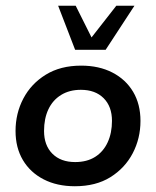

<svg xmlns="http://www.w3.org/2000/svg" viewBox="-20 -637 542 667"><path d="M240 10Q178 10 131.5 -14Q85 -38 59.5 -81Q34 -124 34 -182Q34 -243 61 -294.5Q88 -346 139 -377.5Q190 -409 262 -409Q324 -409 370.5 -385Q417 -361 442.5 -318Q468 -275 468 -217Q468 -156 441 -104.5Q414 -53 363.5 -21.5Q313 10 240 10ZM241 -74Q282 -74 310.5 -92Q339 -110 354 -142.5Q369 -175 369 -217Q369 -267 340 -296Q311 -325 261 -325Q221 -325 192 -307Q163 -289 148 -257Q133 -225 133 -182Q133 -132 162 -103Q191 -74 241 -74ZM241 -464 182 -617H243L298 -507L384 -617H447L347 -464Z"/></svg>

Font: Rokkitt SemiBold
Style: Italic
Weight: 600
Italic angle: -9°
Designer: Vernon Adams
Foundry: Vernon Adams
Version: Version 3.103